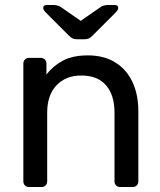

<svg xmlns="http://www.w3.org/2000/svg" viewBox="-20 -753 646 773"><path d="M97 0Q87 0 80.5 -6.5Q74 -13 74 -23V-497Q74 -507 80.5 -513.5Q87 -520 97 -520H144Q154 -520 160.5 -513.5Q167 -507 167 -497V-453Q193 -487 232.5 -508.5Q272 -530 334 -530Q399 -530 444.5 -501.5Q490 -473 513.5 -422.5Q537 -372 537 -305V-23Q537 -13 530.5 -6.5Q524 0 514 0H464Q454 0 447.5 -6.5Q441 -13 441 -23V-300Q441 -370 407 -409.5Q373 -449 307 -449Q245 -449 207.5 -409.5Q170 -370 170 -300V-23Q170 -13 163.5 -6.5Q157 0 147 0ZM290 -595Q282 -595 274.5 -597.5Q267 -600 257 -610L165 -702Q154 -713 154 -721Q154 -733 169 -733H195Q202 -733 210 -731Q218 -729 223 -726L305 -669L387 -726Q392 -729 400 -731Q408 -733 415 -733H441Q456 -733 456 -721Q456 -713 445 -702L353 -610Q343 -600 336 -597.5Q329 -595 320 -595Z"/></svg>

Font: RubikRegular
Style: Regular
Weight: 400
Designer: Hubert and Fischer
Foundry: Hubert and Fischer
Version: Version 2.300;gftools[0.9.30]